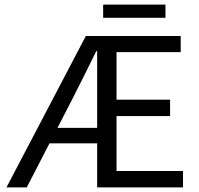

<svg xmlns="http://www.w3.org/2000/svg" viewBox="-20 -812 862 832"><path d="M8 0 352 -656H763V-586H485V-380H717V-309H485V-71H773V0H401V-590H397Q371 -537 344 -483Q317 -429 290 -376L96 0ZM158 -191V-258H452V-191ZM427 -735V-792H697V-735Z"/></svg>

Font: Mada
Style: Regular
Weight: 400
Designer: Khaled Hosny
Version: Version 1.5